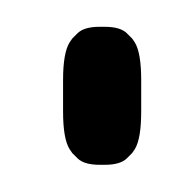

<svg xmlns="http://www.w3.org/2000/svg" viewBox="-20 -108 147 144"><path d="M85.9 -47.9Q85.9 -47.9 85.9 -24.4Q85.9 -3.9 81.1 3.9L79.1 6.8L75.2 10.7Q70.3 15.6 58.6 15.6H54.7Q43 15.6 38.1 10.7L34.2 6.8L32.2 3.9Q27.3 -3.9 27.3 -24.4Q27.3 -24.4 27.3 -47.9Q27.3 -68.4 32.2 -76.2L34.2 -79.1L38.1 -83Q43 -87.9 54.7 -87.9H58.6Q70.3 -87.9 75.2 -83L79.1 -79.1L81.1 -76.2Q85.9 -68.4 85.9 -47.9Z"/></svg>

Font: Vancouver Drive
Style: Regular
Weight: 400
Designer: Valery Zaveryaev
Foundry: Cyreal (www.cyreal.org)
Version: Version 1.06